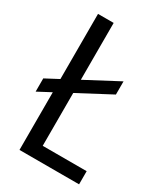

<svg xmlns="http://www.w3.org/2000/svg" viewBox="-174 -764 728 840"><g transform="rotate(30 190.5 -343.5)"><path d="M0 -256.2 310.6 -420.8V-487.4L0 -323ZM66.4 0H367.4V-66.4H145.4V-687.2H66.4Z"/></g></svg>

Font: Secuela Light
Style: Regular
Weight: 300
Designer: Fernando Haro
Foundry: deFharo
Version: Version 1.708